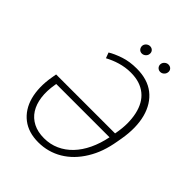

<svg xmlns="http://www.w3.org/2000/svg" viewBox="-247 -1030 1177 1177"><g transform="rotate(45 341.5 -441.0)"><path d="M70 -333.8 74.9 -361.9H585.9L587 -367.5Q596.2 -417.3 596.1 -459Q595.9 -500.7 587.7 -538.4Q579.5 -575.3 563.2 -604.2Q546.9 -633.2 522.2 -653.2Q497.5 -673.3 464.8 -683.8Q432.2 -694.2 391 -694.2Q366.8 -694.2 343.9 -690.7Q321 -687.1 299.4 -680.8Q277.7 -674.4 258 -666Q238.3 -657.7 220.5 -648.1L207 -684.3Q236.9 -703.1 289.1 -720.9Q337.7 -737.2 399.5 -737.2Q492.9 -737.2 551.8 -691.1Q581.3 -668 601.9 -635.1Q622.5 -602.3 633.3 -561.3Q644.2 -520.2 645.1 -471.4Q646 -422.6 636.4 -367.5L631 -337Q621.8 -282.7 606 -237.7Q590.2 -192.8 565.7 -153.1Q541.9 -114 512.1 -83.6Q482.2 -53.3 447.4 -32.5Q412.6 -11.7 373.4 -0.9Q334.2 9.9 291.5 9.9Q206.3 9.9 150.6 -33Q122.5 -54.7 103 -85Q83.5 -115.4 73.2 -153.4Q62.9 -191.4 61.8 -236.9Q60.7 -282.3 70 -333.8ZM298.7 -32.7Q351.9 -32.7 397.5 -53.3Q443.2 -73.9 479 -111.5Q514.9 -149.1 540.3 -202.4Q565.7 -255.7 578.8 -321H116.8L115.4 -312.9Q104.4 -250 111.3 -198.3Q118.3 -146.7 141.7 -109.9Q165.1 -73.2 204.7 -52.9Q244.3 -32.7 298.7 -32.7ZM483 -861.9Q484 -868.3 487.4 -873.8Q490.8 -879.3 495.7 -883.3Q500.7 -887.4 506.6 -889.7Q512.4 -892 518.8 -892Q526.6 -892 533.2 -889.2Q539.8 -886.4 544.2 -881.2Q548.7 -876.1 550.4 -869.1Q552.2 -862.2 550.4 -854Q548.3 -842 538.2 -832.9Q528.1 -823.9 514.2 -823.9Q506.7 -823.9 500.4 -827.1Q494 -830.3 489.7 -835.4Q485.4 -840.6 483.5 -847.5Q481.5 -854.4 483 -861.9ZM323.9 -861.9Q324.9 -868.3 328.3 -873.8Q331.7 -879.3 336.6 -883.3Q341.6 -887.4 347.5 -889.7Q353.3 -892 359.7 -892Q367.9 -892 374.3 -889Q380.7 -886 384.9 -881Q389.2 -876.1 391 -869.1Q392.8 -862.2 391.3 -854Q390.6 -848.4 387.4 -842.9Q384.2 -837.4 379.3 -833.1Q374.3 -828.8 368.1 -826.3Q361.9 -823.9 355.1 -823.9Q347.7 -823.9 341.4 -826.9Q335.2 -829.9 331 -835.2Q326.7 -840.6 324.8 -847.5Q322.8 -854.4 323.9 -861.9Z"/></g></svg>

Font: Inter P Extra Light
Style: Italic
Weight: 200
Italic angle: 9.39999°
Designer: Rasmus Andersson
Foundry: rsms
Version: Version 3.018;git-588b23468